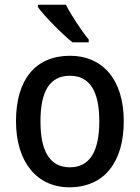

<svg xmlns="http://www.w3.org/2000/svg" viewBox="-20 -786 594 816"><path d="M260 -766H141V-756C168 -718 244 -641 288 -606H357V-618C327 -654 283 -721 260 -766ZM506 -271C506 -450 414 -549 278 -549C130 -549 48 -447 48 -271C48 -97 137 10 275 10C423 10 506 -97 506 -271ZM152 -270C152 -396 190 -464 277 -464C363 -464 402 -396 402 -271C402 -145 363 -75 277 -75C190 -75 152 -146 152 -270Z"/></svg>

Font: Noto Sans SemiCondensed Medium
Style: Regular
Weight: 500
Width: 4
Designer: Monotype Design Team
Foundry: Monotype Imaging Inc.
Version: Version 2.013